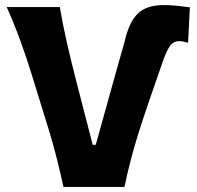

<svg xmlns="http://www.w3.org/2000/svg" viewBox="-20 -741 780 761"><path d="M231.5 0Q220 -53.5 204.8 -114Q189.5 -174.5 173.5 -226L104.5 -449.5Q87 -507 60.8 -579.2Q34.5 -651.5 6.5 -713H217Q228.5 -645 246 -568.5Q263.5 -492 281 -424.5L347.5 -167H359.5L420 -384.5Q433 -431 447 -481Q461 -531 474.5 -578.5Q491 -651.5 525.2 -686.2Q559.5 -721 631 -721Q654 -721 682.5 -718Q711 -715 732.5 -712L725.5 -571.5Q714.5 -575 705.5 -576.5Q696.5 -578 691 -578Q666.5 -578 652.5 -557.2Q638.5 -536.5 623 -491Q599 -422 573 -346.5Q547 -271 527.5 -209Q512.5 -160.5 498 -105.8Q483.5 -51 473.5 0Z"/></svg>

Font: Commissioner Flair
Style: Bold
Weight: 700
Designer: Kostas Bartsokas
Foundry: Kostas Bartsokas
Version: Version 1.000; ttfautohint (v1.8.3)